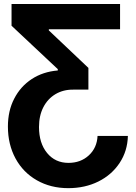

<svg xmlns="http://www.w3.org/2000/svg" viewBox="-20 -748 694 983"><path d="M479.5 -52.2H634.8Q632.8 25.4 592.3 86.4Q551.8 147.5 483.4 181.4Q415 215.3 329.6 215.3Q239.3 215.3 168.7 175Q98.1 134.8 59.3 63Q20.5 -8.8 20.5 -100.1Q20.5 -180.7 52.7 -242.7Q85 -305.7 142.6 -343.3Q200.2 -380.9 275.9 -387.2V-394L39.1 -616.2V-727.5H594.7V-598.1H230V-592.3L432.6 -400.4V-289.1H354.5Q304.2 -289.6 264.2 -266.1Q224.1 -242.2 201.9 -199Q179.7 -155.8 179.7 -97.7Q179.7 -15.1 221.2 35.4Q262.7 85.9 330.6 85.9Q393.1 85.9 434.8 47.4Q476.6 8.8 479.5 -52.2Z"/></svg>

Font: Inter Tight Stencil
Style: Bold
Weight: 700
Designer: Rasmus Andersson
Foundry: rsms
Version: Version 3.004;Glyphs 3.1.2 (3151)